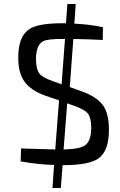

<svg xmlns="http://www.w3.org/2000/svg" viewBox="-20 -819 604 966"><path d="M497 -618Q444 -621 349 -623L331 -381L387 -361Q467 -333 499 -288Q528 -246 528 -167Q529 -59 474 -21Q426 12 297 12H295L286 127H244L252 11Q174 9 84 -7L86 -72Q240 -67 258 -67L277 -314L210 -337Q135 -363 102 -410Q71 -455 72 -529Q71 -637 130 -674Q175 -702 292 -702H312L319 -799H361L354 -700Q428 -697 498 -682ZM300 -623Q220 -624 196 -611Q161 -591 161 -520Q162 -469 179 -448Q194 -429 245 -411L290 -395L307 -623ZM300 -67Q381 -69 408 -88Q439 -110 439 -176Q439 -227 421 -249Q405 -268 355 -286L318 -299Z"/></svg>

Font: Taylor Sans
Style: Regular
Weight: 400
Italic angle: -8°
Designer: Natanael Gama
Version: Version 1.001 September 8, 2015